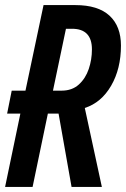

<svg xmlns="http://www.w3.org/2000/svg" viewBox="-21 -734 495 754"><path d="M-1 0 59 -288H7L25 -378H79L150 -714H275Q364 -714 409 -672.5Q454 -631 454 -555Q454 -464 415.5 -397.5Q377 -331 312 -310L379 0H260L209 -288H167L107 0ZM221 -378Q262 -378 288.5 -402Q315 -426 327.5 -463Q340 -500 340 -540Q340 -621 262 -621H238L187 -378Z"/></svg>

Font: Noto Sans ExtraCondensed SemiBold
Style: Italic
Weight: 600
Width: 2
Italic angle: -12°
Designer: Monotype Design Team
Foundry: Monotype Imaging Inc.
Version: Version 2.013; ttfautohint (v1.8.4.7-5d5b)